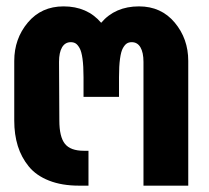

<svg xmlns="http://www.w3.org/2000/svg" viewBox="-20 -585 658 605"><path d="M355 -279.8H243.2V-341.8Q243.2 -377 240 -399.9Q236.8 -422.9 230.7 -433.6Q224.6 -444.3 218.3 -448.2Q211.9 -452.1 203.1 -452.1Q185.1 -452.1 175.5 -435.8Q166 -419.4 166 -390.1L167 -205.1Q167 -153.8 184.6 -131.8Q202.1 -109.9 244.1 -109.9H258.8V0H229Q174.8 0 134.5 -15.9Q94.2 -31.7 70.8 -60.3Q47.4 -88.9 36.1 -125Q24.9 -161.1 24.9 -205.1V-393.1Q24.9 -462.9 67.6 -513.9Q110.4 -564.9 180.2 -564.9Q254.9 -564.9 298.8 -513.2Q342.8 -564.9 418 -564.9Q487.8 -564.9 530.5 -513.9Q573.2 -462.9 573.2 -393.1V0H432.1V-390.1Q432.1 -419.4 422.6 -435.8Q413.1 -452.1 395 -452.1Q386.2 -452.1 379.9 -448.2Q373.5 -444.3 367.4 -433.6Q361.3 -422.9 358.2 -399.9Q355 -377 355 -341.8Z"/></svg>

Font: LT Superior
Style: Bold
Weight: 400
Designer: Daniel Lyons
Foundry: LyonsType
Version: Version 1.000